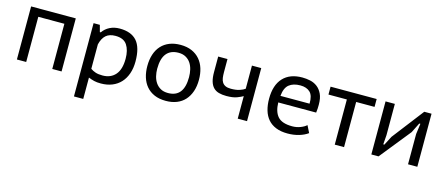

<svg xmlns="http://www.w3.org/2000/svg" viewBox="-50 -1087 4238 1835"><g transform="rotate(15 2069.0 -170.0)"><path d="M438 -447H180V0H88V-525H530V0H438Z M706 -525H768L786 -458H795Q822 -497 865 -518.5Q908 -540 962 -540Q1076 -540 1132 -476.5Q1188 -413 1188 -274Q1188 -208 1169.5 -154.5Q1151 -101 1116.5 -63.5Q1082 -26 1032.5 -6Q983 14 922 14Q902 14 885.5 12.5Q869 11 855 7.5Q841 4 827 -0.5Q813 -5 798 -11V200H706ZM941 -462Q881 -462 847 -432Q813 -402 798 -340V-98Q821 -82 848 -73Q875 -64 917 -64Q998 -64 1044 -117Q1090 -170 1090 -275Q1090 -360 1056 -411Q1022 -462 941 -462Z M1308 -262Q1308 -327 1325 -378.5Q1342 -430 1375 -466Q1408 -502 1455.5 -521Q1503 -540 1564 -540Q1628 -540 1676 -519Q1724 -498 1756 -460.5Q1788 -423 1803.5 -372.5Q1819 -322 1819 -262Q1819 -198 1801.5 -147Q1784 -96 1751.5 -60Q1719 -24 1671.5 -5Q1624 14 1564 14Q1498 14 1450 -7Q1402 -28 1370.5 -65Q1339 -102 1323.5 -152.5Q1308 -203 1308 -262ZM1406 -262Q1406 -225 1414.5 -189.5Q1423 -154 1442 -126Q1461 -98 1491 -81Q1521 -64 1565 -64Q1721 -64 1721 -262Q1721 -301 1712.5 -337Q1704 -373 1685.5 -400.5Q1667 -428 1637 -445Q1607 -462 1565 -462Q1487 -462 1446.5 -412.5Q1406 -363 1406 -262Z M2031 -525V-396Q2031 -364 2034.5 -339Q2038 -314 2049.5 -296Q2061 -278 2081.5 -268.5Q2102 -259 2135 -259Q2186 -259 2220.5 -270.5Q2255 -282 2273 -296V-525H2365V0H2273V-223Q2254 -211 2215 -196Q2176 -181 2111 -181Q2069 -181 2036.5 -190Q2004 -199 1982.5 -221Q1961 -243 1950 -279.5Q1939 -316 1939 -371V-525Z M2968 -43Q2933 -17 2881 -1.5Q2829 14 2768 14Q2702 14 2653.5 -5.5Q2605 -25 2574 -61Q2543 -97 2528 -148Q2513 -199 2513 -262Q2513 -397 2579.5 -468.5Q2646 -540 2769 -540Q2808 -540 2847 -531.5Q2886 -523 2917 -499.5Q2948 -476 2967.5 -435Q2987 -394 2987 -328Q2987 -312 2986 -291Q2985 -270 2982 -250H2607Q2609 -158 2651 -111Q2693 -64 2794 -64Q2836 -64 2874 -78.5Q2912 -93 2933 -113ZM2899 -316Q2901 -396 2866.5 -429Q2832 -462 2770 -462Q2700 -462 2659 -429Q2618 -396 2611 -316Z M3507 -447H3325V0H3233V-447H3051V-525H3507Z M3958 -300 3972 -404H3961L3912 -306L3666 0H3595V-525H3687V-215L3680 -123H3691L3737 -212L3978 -525H4050V0H3958Z"/></g></svg>

Font: PT Sans Caption
Style: Regular
Weight: 400
Designer: A.Korolkova, O.Umpeleva, V.Yefimov
Foundry: ParaType Ltd
Version: Version 2.004W OFL